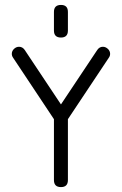

<svg xmlns="http://www.w3.org/2000/svg" viewBox="-20 -762 496 782"><path d="M256.6 -637.5Q256.6 -609.1 228.3 -609.1Q199.7 -609.1 199.7 -637.5V-713.4Q199.7 -741.9 228.3 -741.9Q256.6 -741.9 256.6 -713.4ZM428.5 -542.7Q428.5 -533.9 422.9 -526.4L256.6 -276.6V-28.6Q256.6 0 228.3 0Q199.7 0 199.7 -28.6V-276.6L33.7 -526.4Q28.1 -533.9 28.1 -542.7Q28.1 -554.2 37.1 -562.9Q46.1 -571.5 57.6 -571.5Q72 -571.5 80.8 -558.3L228.3 -336.7L376 -558.3Q384.8 -571.5 398.9 -571.5Q410.2 -571.5 419.3 -562.9Q428.5 -554.2 428.5 -542.7Z"/></svg>

Font: EnergyBar
Style: Regular
Weight: 400
Italic angle: -10°
Version: 1.0 2000-03-28